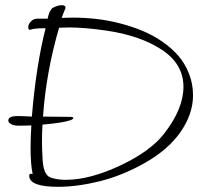

<svg xmlns="http://www.w3.org/2000/svg" viewBox="-20 -712 815 741"><path d="M12 -247Q12 -250 13.5 -253Q15 -256 17 -257.5Q19 -259 22 -260.5Q25 -262 28.5 -262.5Q32 -263 36.5 -263.5Q41 -264 45 -264Q49 -264 55 -264Q71 -264 103 -262Q119 -458 156 -603Q154 -603 152 -603Q150 -603 148 -603Q140 -603 131 -602.5Q122 -602 113.5 -601Q105 -600 100 -598Q98 -597 96 -597Q89 -597 89 -607Q89 -618 99 -629Q109 -640 125 -640H164Q169 -668 182 -681Q203 -692 219 -692Q226 -692 229.5 -689.5Q233 -687 233 -681Q225 -663 218 -643Q239 -644 262 -644Q306 -644 350.5 -639Q395 -634 440.5 -622.5Q486 -611 527.5 -594Q569 -577 605.5 -552Q642 -527 668 -497Q694 -467 709.5 -427.5Q725 -388 725 -344Q725 -271 675 -200Q627 -133 539.5 -83.5Q452 -34 365 -12.5Q278 9 204 9Q98 9 93 -30Q92 -36 94.5 -39.5Q97 -43 106 -40Q98 -78 98 -142Q98 -180 101 -228Q82 -227 48 -227Q39 -227 31 -229.5Q23 -232 17.5 -236.5Q12 -241 12 -247ZM144 -105Q146 -37 175 -27Q200 -18 234 -18Q326 -18 443.5 -73Q561 -128 614 -197Q688 -292 688 -377Q688 -465 604.5 -520Q521 -575 390 -594Q307 -606 248 -606Q238 -606 228 -605.5Q218 -605 208 -605Q158 -434 146 -262Q165 -262 196.5 -261.5Q228 -261 248 -261Q263 -261 263 -257Q263 -251 248 -247Q222 -238 144 -231Q142 -199 142 -167.5Q142 -136 144 -105Z"/></svg>

Font: Bilbo Swash Caps
Style: Regular
Weight: 400
Designer: Robert E. Leuschke
Foundry: Robert E. Leuschke
Version: Version 1.002